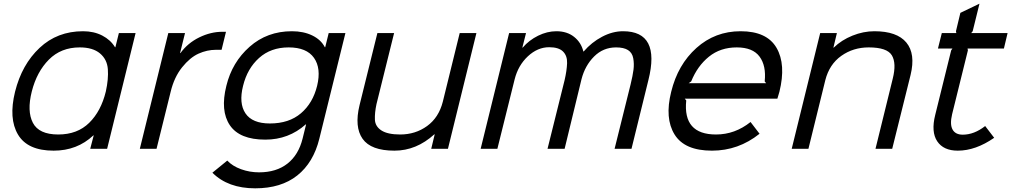

<svg xmlns="http://www.w3.org/2000/svg" viewBox="-20 -810 5504 1045"><path d="M556 -312Q571 -380 567 -433.5Q563 -487 524 -519.5Q485 -552 414 -552Q312 -552 246 -485.5Q180 -419 153 -312Q126 -205 159 -141.5Q192 -78 297 -78Q401 -78 465.5 -141.5Q530 -205 556 -312ZM718 -630 563 0H471L490 -73H488Q400 10 272 10Q130 10 78 -77.5Q26 -165 62 -311Q99 -459 195.5 -549.5Q292 -640 432 -640Q491 -640 536.5 -616.5Q582 -593 606 -553H608L627 -630Z M1210 -637 1186 -539H1156Q1107 -539 1060.5 -518Q1014 -497 971 -443.5Q928 -390 909 -311L832 0H741L896 -630H987L960 -521H962Q1002 -576 1064.5 -606.5Q1127 -637 1190 -637Z M1706 -343Q1729 -438 1689 -495Q1649 -552 1551 -552Q1454 -552 1390 -494.5Q1326 -437 1303 -343Q1279 -248 1316 -193Q1353 -138 1449 -138Q1553 -138 1618 -193.5Q1683 -249 1706 -343ZM1769 -630H1860L1718 -55Q1686 75 1598 145Q1510 215 1369 215Q1221 215 1136 130L1217 64Q1245 94 1292 111Q1339 128 1390 128Q1484 128 1544.5 80.5Q1605 33 1627 -56L1646 -133H1644Q1551 -50 1424 -50Q1284 -50 1231 -128.5Q1178 -207 1212 -343Q1243 -471 1338.5 -555.5Q1434 -640 1569 -640Q1632 -640 1679.5 -617Q1727 -594 1748 -553H1750Z M2573 -630 2418 0H2327L2346 -79H2344Q2246 10 2127 10Q1999 10 1953.5 -54.5Q1908 -119 1937 -238L2034 -630H2125L2029 -243Q2019 -196 2020.5 -159Q2022 -122 2056 -100Q2090 -78 2158 -78Q2241 -78 2304.5 -124Q2368 -170 2390 -256L2482 -630Z M3509 -374 3417 0H3325L3412 -350Q3424 -399 3428 -431Q3432 -463 3426.5 -493Q3421 -523 3398 -537.5Q3375 -552 3333 -552Q3263 -552 3213.5 -502.5Q3164 -453 3145 -379L3053 0H2960L3053 -374Q3065 -426 3066.5 -466Q3068 -506 3044.5 -529.5Q3021 -553 2969 -553Q2906 -553 2853 -503.5Q2800 -454 2781 -378L2687 0H2596L2751 -630H2843L2823 -551H2825Q2859 -591 2908.5 -615.5Q2958 -640 3008 -640Q3066 -640 3104.5 -609.5Q3143 -579 3155 -530H3157Q3200 -580 3257 -610Q3314 -640 3371 -640Q3576 -640 3509 -374Z M3728 -357H4150L4142 -367Q4151 -452 4114 -502Q4077 -552 3990 -552Q3901 -552 3838.5 -501.5Q3776 -451 3742 -367ZM4222 -310Q4219 -301 4211 -273H3707L3715 -263Q3696 -78 3877 -78Q3980 -78 4065 -146L4114 -82Q3999 10 3855 10Q3706 10 3651.5 -78Q3597 -166 3633 -310Q3669 -458 3770.5 -549Q3872 -640 4011 -640Q4154 -640 4206.5 -549.5Q4259 -459 4222 -310Z M4936 -402 4836 0H4745L4839 -382Q4860 -466 4834 -509Q4808 -552 4708 -552Q4624 -552 4559 -506Q4494 -460 4472 -374L4380 0H4289L4444 -630H4535L4516 -551H4518Q4560 -592 4619.5 -616Q4679 -640 4739 -640Q4862 -640 4913 -578.5Q4964 -517 4936 -402Z M5342 -124 5391 -60Q5290 10 5193 10Q5115 10 5081 -41Q5047 -92 5070 -184L5157 -536L5164 -546H5085L5106 -630H5185L5183 -640L5207 -740L5311 -790L5274 -640L5266 -630H5464L5444 -546H5246L5248 -536L5162 -188Q5149 -133 5164.5 -105Q5180 -77 5220 -77Q5282 -77 5342 -124Z"/></svg>

Font: Sinkin Sans 400 Italic
Style: Italic
Weight: 400
Italic angle: -112°
Designer: Keith Bates
Foundry: K-Type
Version: Sinkin Sans (version 1.0)  by Keith Bates   •   © 2014   www